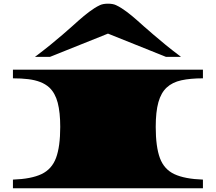

<svg xmlns="http://www.w3.org/2000/svg" viewBox="-20 -1001 1148 1021"><path d="M48.8 0V-45.9Q146.5 -49.3 201.2 -75.4Q255.9 -101.6 278.1 -161.6Q300.3 -221.7 300.3 -326.2Q300.3 -403.3 286.9 -454.8Q273.4 -506.3 242.2 -535.6Q221.7 -554.2 193.8 -564.9Q166 -575.7 129.9 -580.1Q93.8 -584.5 48.8 -584.5V-630.4H1059.1V-584.5Q992.2 -584.5 944.3 -574Q896.5 -563.5 866.5 -535.6Q836.4 -507.8 822.3 -457.3Q808.1 -406.7 808.1 -326.2Q808.1 -220.7 830.3 -160.6Q852.5 -100.6 907.2 -75Q961.9 -49.3 1059.1 -45.9V0ZM166 -698.7Q189 -715.8 209.2 -731.7Q229.5 -747.6 247.6 -762.2Q283.7 -791.5 312.3 -816.2Q340.8 -840.8 363.8 -861.3Q397 -891.6 425.3 -915.3Q453.6 -939 481.4 -957Q495.6 -966.3 512 -973.9Q528.3 -981.4 554.2 -981.4Q580.1 -981.4 596.4 -973.9Q612.8 -966.3 627 -957Q654.8 -939 683.1 -915.3Q711.4 -891.6 744.6 -861.3L796.4 -816.4Q825.2 -791.5 861.1 -762.2Q897 -732.9 942.4 -698.7H862.3L554.2 -822.3L246.1 -698.7Z"/></svg>

Font: Asset
Style: Regular
Weight: 400
Version: Version 1.003; ttfautohint (v1.8.4.7-5d5b)